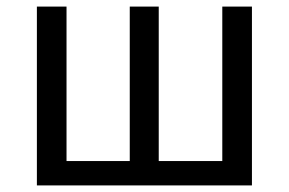

<svg xmlns="http://www.w3.org/2000/svg" viewBox="-20 -563 877 583"><path d="M92 -543H182V-74H374V-543H462V-74H655V-543H745V0H92Z"/></svg>

Font: Source Han Sans K Regular
Style: Regular
Weight: 400
Designer: Ryoko NISHIZUKA  (kana & ideographs); Paul D. Hunt (Latin, Greek & Cyrillic); Wenlong ZHANG  (bopomofo); Sandoll Communi
Foundry: Adobe Systems Incorporated
Version: Version 1.00 July 18, 2014, initial release